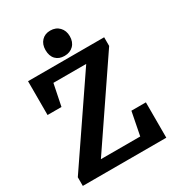

<svg xmlns="http://www.w3.org/2000/svg" viewBox="-214 -1046 1069 1171"><g transform="rotate(-30 320.0 -460.0)"><path d="M507 -249 475 -86H198L587 -659V-720H51V-482H149L180 -634H411L21 -61V0H609V-249ZM238 -831Q238 -789 260.5 -765.5Q283 -742 322 -742Q361 -742 385 -766Q409 -790 409 -831Q409 -870 385 -895Q361 -920 322 -920Q284 -920 261 -895.5Q238 -871 238 -831Z"/></g></svg>

Font: GradeGX
Style: Regular
Weight: 100
Width: 1
Designer: Adam Twardoch
Foundry: Adam Twardoch
Version: Version 2.002; DEVELOPMENT